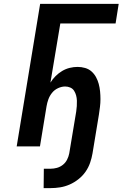

<svg xmlns="http://www.w3.org/2000/svg" viewBox="-20 -755 640 990"><path d="M205 215 206 115H241Q257 115 273.5 110.5Q290 106 304 95Q318 84 326 68Q334 52 337 36L373 -180Q375 -194 376 -208Q377 -222 376.5 -236Q376 -250 372.5 -263Q369 -276 362 -287Q355 -298 342.5 -303.5Q330 -309 316 -309Q298 -309 279.5 -300.5Q261 -292 248.5 -276.5Q236 -261 229.5 -243Q223 -225 220 -207L186 0H66L187 -735H592L576 -634H291L240 -329Q251 -347 266.5 -362.5Q282 -378 300.5 -389Q319 -400 339.5 -405Q360 -410 380 -410Q400 -410 419 -404.5Q438 -399 452 -386.5Q466 -374 475 -357.5Q484 -341 489 -322.5Q494 -304 496 -284Q498 -264 498 -244Q498 -224 495.5 -204Q493 -184 490 -164L457 36Q453 60 444.5 84.5Q436 109 421 130.5Q406 152 384.5 169Q363 186 339 196.5Q315 207 290 211Q265 215 240 215Z"/></svg>

Font: Iosevka Aile
Style: Bold Italic
Weight: 700
Italic angle: -9°
Designer: Belleve Invis
Foundry: Belleve Invis
Version: Version 28.0.1; ttfautohint (v1.8.4)